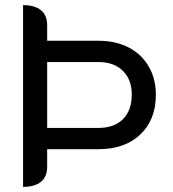

<svg xmlns="http://www.w3.org/2000/svg" viewBox="-20 -720 673 749"><path d="M70 -700Q116 -700 140 -680Q164 -660 164 -622V-561H364Q431 -561 481.5 -535Q532 -509 560 -461Q588 -413 588 -350Q588 -253 527.5 -195.5Q467 -138 364 -138H164V-69Q164 -31 140 -11Q116 9 70 9ZM364 -221Q426 -221 460 -255.5Q494 -290 494 -351Q494 -410 459 -444Q424 -478 364 -478H164V-221Z"/></svg>

Font: K2D
Style: Regular
Weight: 400
Version: Version 1.000; ttfautohint (v1.6)